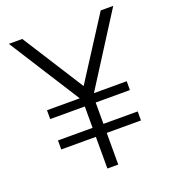

<svg xmlns="http://www.w3.org/2000/svg" viewBox="-139 -875 879 980"><g transform="rotate(-20 300.5 -385.0)"><path d="M276 0V-172H88V-221H276V-337H88V-385H266Q207.5 -477.5 143.5 -577.2Q79.5 -677 21 -770H94L306 -437L520 -770H588L343 -385H521V-337H335V-221H521V-172H335V0Z"/></g></svg>

Font: Junction Light
Style: Regular
Weight: 300
Designer: Caroline Hadilaksono
Foundry: Caroline Hadilaksono, Tyler Finck, The League of Moveable Type
Version: Version 2.000; ttfautohint (v1.8.3)